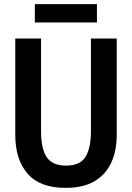

<svg xmlns="http://www.w3.org/2000/svg" viewBox="-20 -901 640 931"><path d="M298 10Q174 10 114 -58.5Q54 -127 54 -247V-714H179V-265Q179 -180 206.5 -139Q234 -98 300 -98Q369 -98 395 -141Q421 -184 421 -266V-714H546V-247Q546 -170 519.5 -112.5Q493 -55 438.5 -22.5Q384 10 298 10ZM149 -792V-881H450V-792Z"/></svg>

Font: Noto Sans Mono SemiBold
Style: Regular
Weight: 600
Designer: Monotype Design Team
Foundry: Monotype Imaging Inc.
Version: Version 2.014; ttfautohint (v1.8.4.7-5d5b)